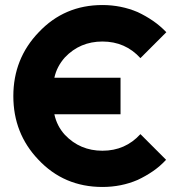

<svg xmlns="http://www.w3.org/2000/svg" viewBox="-20 -732 704 763"><path d="M387 -712Q236 -712 134 -604Q33 -499 33 -350Q33 -202 132 -98Q234 11 387 11Q462 11 527 -17Q559 -32 587.5 -51.5Q616 -71 640 -97L538 -199Q478 -133 387 -133Q298 -133 238 -196Q206 -231 196 -278H459V-423H196Q201 -446 211.5 -466Q222 -486 238 -504Q298 -567 387 -567Q478 -567 538 -501L641 -604Q616 -630 587.5 -649.5Q559 -669 527 -684Q494 -698 459 -705Q424 -712 387 -712Z"/></svg>

Font: Unageo
Style: Bold
Weight: 700
Designer: Richard Sepsi
Foundry: Richard Sepsi
Version: Version 2.000